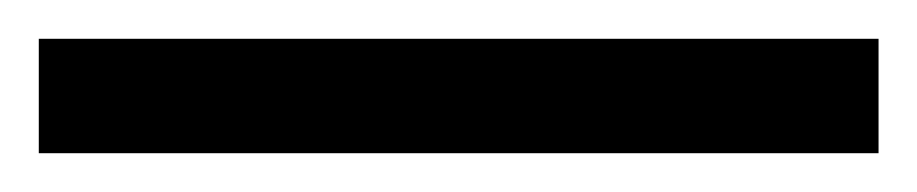

<svg xmlns="http://www.w3.org/2000/svg" viewBox="-25 63 473 99"><path d="M-5 142H428V83H-5Z"/></svg>

Font: Noto Serif Ethiopic SmCn
Style: Regular
Weight: 400
Width: 4
Designer: Monotype Design Team
Foundry: Monotype Imaging Inc.
Version: Version 2.102